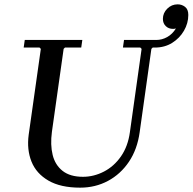

<svg xmlns="http://www.w3.org/2000/svg" viewBox="-20 -854 887 884"><path d="M349 10Q259 10 203 -22.5Q147 -55 125 -110Q103 -165 112 -233L168 -629L162 -635H89L94 -670H359L354 -635H279L273 -629L219 -247Q211 -187 222.5 -140.5Q234 -94 268.5 -67Q303 -40 362 -40Q412 -40 458.5 -64Q505 -88 537 -134Q569 -180 578 -245L632 -629L626 -635H546L551 -670H699Q726 -670 750 -683.5Q774 -697 790 -723Q786 -722 783 -721.5Q780 -721 777 -721Q756 -721 743 -734Q730 -747 730 -767Q730 -794 750 -814Q770 -834 798 -834Q817 -834 832 -822.5Q847 -811 847 -785Q847 -747 827 -712.5Q807 -678 772.5 -656.5Q738 -635 693 -635H683L677 -629L623 -245Q612 -166 573.5 -109Q535 -52 477 -21Q419 10 349 10Z"/></svg>

Font: Brygada 1918 Medium
Style: Italic
Weight: 500
Italic angle: -8°
Designer: Mateusz Machalski | Borys Kosmynka | Przemek Hoffer
Foundry: NIEPODLEGLA 2018
Version: Version 3.006